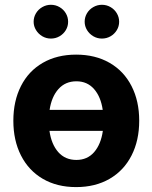

<svg xmlns="http://www.w3.org/2000/svg" viewBox="-20 -763 630 794"><path d="M35.2 -263.7Q35.2 -345.2 66.7 -407.2Q98.1 -469.2 157 -503.2Q215.8 -537.1 294.9 -537.1Q374 -537.1 433.1 -503.2Q492.2 -469.2 523.9 -407.2Q555.7 -345.2 555.7 -263.7Q555.7 -182.1 523.9 -119.9Q492.2 -57.6 433.1 -23.4Q374 10.7 294.9 10.7Q215.8 10.7 157.2 -23.4Q98.6 -57.6 66.9 -119.9Q35.2 -182.1 35.2 -263.7ZM405.3 -221.7H184.6Q192.4 -166.5 220.9 -134Q249.5 -101.6 295.9 -101.6Q341.3 -101.6 369.4 -134Q397.5 -166.5 405.3 -221.7ZM404.8 -308.6Q397 -362.8 368.9 -394.8Q340.8 -426.8 295.9 -426.8Q250.5 -426.8 221.9 -395Q193.4 -363.3 185.1 -308.6ZM119.1 -672.9Q119.1 -691.9 128.7 -708Q138.2 -724.1 154.8 -733.6Q171.4 -743.2 190.4 -743.2Q210 -743.2 226.3 -733.6Q242.7 -724.1 252.2 -708Q261.7 -691.9 261.7 -672.9Q261.7 -654.3 252.2 -638.4Q242.7 -622.6 226.3 -613Q210 -603.5 190.4 -603.5Q171.4 -603.5 155 -613Q138.7 -622.6 128.9 -638.7Q119.1 -654.8 119.1 -672.9ZM330.1 -672.9Q330.1 -691.9 339.6 -708Q349.1 -724.1 365.7 -733.6Q382.3 -743.2 401.4 -743.2Q420.9 -743.2 437.3 -733.6Q453.6 -724.1 463.1 -708Q472.7 -691.9 472.7 -672.9Q472.7 -654.3 463.1 -638.4Q453.6 -622.6 437.3 -613Q420.9 -603.5 401.4 -603.5Q382.3 -603.5 366 -613Q349.6 -622.6 339.8 -638.7Q330.1 -654.8 330.1 -672.9Z"/></svg>

Font: Pretendard
Style: Bold
Weight: 700
Designer: Base glyphs from Inter by Rasmus Andersson; Hangeul glyphs from Noto Sans CJK(Source Han Sans) by Jang Soo-young and Kan
Foundry: Kil Hyung-jin
Version: Version 1.309